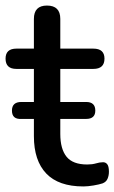

<svg xmlns="http://www.w3.org/2000/svg" viewBox="-24 -662 412 691"><path d="M53 -234Q19 -232 19 -264Q19 -295 53 -295H98V-414H35Q-4 -414 -4 -451Q-4 -487 35 -487H98V-594Q98 -642 145 -642Q193 -642 193 -594V-487H312Q352 -487 352 -451Q352 -414 312 -414H193V-295H286Q319 -295 319 -264Q319 -234 286 -234H193V-180Q193 -126 215.5 -98Q238 -70 290 -70Q308 -70 321.5 -74Q335 -78 345 -78Q355 -79 361.5 -71.5Q368 -64 368 -44Q368 -30 363 -18.5Q358 -7 345 -2Q333 2 312.5 5.5Q292 9 276 9Q187 9 142.5 -37.5Q98 -84 98 -172V-234Z"/></svg>

Font: Chiron GoRound TC
Style: Regular
Weight: 400
Designer: Ryoko NISHIZUKA 西塚涼子 (kana, bopomofo & ideographs); Paul D. Hunt (Latin, Greek & Cyrillic); Sandoll Communications 산돌커뮤니
Foundry: Adobe
Version: Version 1.000;hotconv 1.1.1;makeotfexe 2.6.0